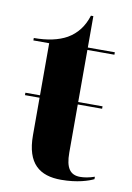

<svg xmlns="http://www.w3.org/2000/svg" viewBox="-79 -716 535 777"><g transform="rotate(10 188.5 -327.5)"><path d="M227 10C294 10 340 -6 360 -16V-26C337 -18 317 -15 301 -15C260 -15 241 -41 241 -104V-302H341V-312H241V-526H352V-536H241V-665H231C217 -620 192 -587 154 -565C120 -546 75 -536 19 -536V-526H84V-312H24V-302H84V-148C84 -31 139 10 227 10Z"/></g></svg>

Font: Noto Serif Display Condensed ExtraBold
Style: Regular
Weight: 800
Width: 3
Designer: Monotype Design Team
Foundry: Monotype Imaging Inc.
Version: Version 2.009